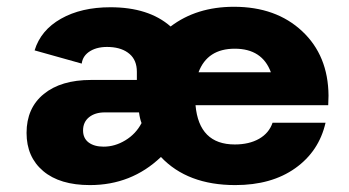

<svg xmlns="http://www.w3.org/2000/svg" viewBox="-20 -531 1020 561"><path d="M939.9 -251.5 939 -223.6H551.3Q561.5 -108.9 666 -108.9Q708 -108.9 737.1 -125.5Q766.1 -142.1 776.4 -172.4H931.2Q912.1 -88.9 842.8 -39.6Q773.4 9.8 667.5 9.8Q527.8 9.8 450.2 -72.3Q364.3 9.8 242.7 9.8Q154.8 9.8 106.2 -31.2Q57.6 -72.3 57.6 -142.6Q57.6 -215.3 107.9 -256.3Q158.2 -297.4 246.1 -297.4H379.9V-321.3Q379.9 -355 358.6 -373.3Q337.4 -391.6 301.3 -393.6Q266.6 -395.5 244.1 -382.1Q221.7 -368.7 218.8 -345.2L81.1 -383.8Q99.1 -442.9 158.2 -476.3Q217.3 -509.8 302.7 -509.8Q414.6 -509.8 478.5 -453.6Q554.2 -511.2 663.6 -511.2Q786.6 -511.2 862.8 -439.9Q939 -368.7 939.9 -251.5ZM560.1 -319.8H771.5Q746.1 -388.7 666 -388.7Q585.9 -388.7 560.1 -319.8ZM282.7 -102.5Q315.9 -102.5 346.4 -121.1Q377 -139.6 393.6 -171.4Q388.7 -183.6 386.2 -202.6H286.1Q257.8 -202.6 240.2 -188.5Q222.7 -174.3 222.7 -149.9Q222.7 -127 239 -114.7Q255.4 -102.5 282.7 -102.5Z"/></svg>

Font: Now Alt
Style: Bold
Weight: 700
Designer: Alfredo Marco Pradil
Foundry: Alfredo Marco Pradil
Version: Version 1.002;PS 001.002;hotconv 1.0.88;makeotf.lib2.5.64775